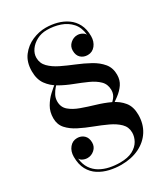

<svg xmlns="http://www.w3.org/2000/svg" viewBox="-190 -847 826 944"><g transform="rotate(-30 223.0 -375.0)"><path d="M114 -654.5Q114 -623 135.8 -601Q157.5 -579 192 -562.2Q226.5 -545.5 265.2 -529.8Q304 -514 338.5 -495Q373 -476 394.8 -449.8Q416.5 -423.5 416.5 -385Q416.5 -354 401 -331.2Q385.5 -308.5 361 -290.2Q336.5 -272 309.5 -254L300 -256Q326 -275 340.2 -292.5Q354.5 -310 354.5 -333Q354.5 -366 333.5 -386.8Q312.5 -407.5 279 -422.5Q245.5 -437.5 208 -451.8Q170.5 -466 137 -485Q103.5 -504 82.5 -533.2Q61.5 -562.5 61.5 -608Q61.5 -660 87.2 -693.8Q113 -727.5 151 -743.8Q189 -760 226.5 -760Q259.5 -760 290.5 -751.8Q321.5 -743.5 346.5 -726Q371.5 -708.5 386 -680.5Q400.5 -652.5 400.5 -612.5Q400.5 -582 383.8 -561Q367 -540 340.5 -540Q317.5 -540 302 -554.2Q286.5 -568.5 286.5 -595.5Q286.5 -619.5 304 -635.2Q321.5 -651 343.5 -651Q357 -651 369.5 -644.5Q382 -638 386.5 -628.5Q382.5 -671.5 359.2 -697.5Q336 -723.5 301 -735.5Q266 -747.5 226.5 -747.5Q195 -747.5 169.5 -734Q144 -720.5 129 -699.2Q114 -678 114 -654.5ZM95.5 -417Q95.5 -384.5 118.2 -365Q141 -345.5 176.5 -332.8Q212 -320 252 -308.2Q292 -296.5 327.8 -279.8Q363.5 -263 386 -235.2Q408.5 -207.5 408.5 -162Q408.5 -110 383.8 -71.2Q359 -32.5 315 -11.2Q271 10 213.5 10Q180.5 10 148 2.5Q115.5 -5 88.8 -22Q62 -39 46 -68.2Q30 -97.5 30 -141Q30 -172 46.8 -192.5Q63.5 -213 89.5 -213Q112.5 -213 128 -198.5Q143.5 -184 143.5 -157Q143.5 -133 126 -117.5Q108.5 -102 86.5 -102Q73 -102 60.8 -107.8Q48.5 -113.5 44 -123.5Q47.5 -89 63.2 -65.5Q79 -42 103 -28.2Q127 -14.5 155.5 -8.5Q184 -2.5 213.5 -2.5Q258 -2.5 285.5 -17.2Q313 -32 325.8 -54.8Q338.5 -77.5 338.5 -101Q338.5 -132.5 316.8 -154Q295 -175.5 260.8 -191.5Q226.5 -207.5 188 -222Q149.5 -236.5 115.2 -253.8Q81 -271 59.2 -295.2Q37.5 -319.5 37.5 -355Q37.5 -391.5 53.8 -419.2Q70 -447 91.8 -467Q113.5 -487 130.5 -500H141.5Q135.5 -494.5 124.8 -482.5Q114 -470.5 104.8 -453.8Q95.5 -437 95.5 -417Z"/></g></svg>

Font: Bodoni Moda 18pt
Style: Regular
Weight: 400
Designer: Owen Earl
Foundry: indestructible type
Version: Version 2.005